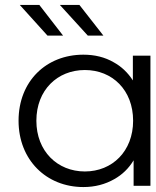

<svg xmlns="http://www.w3.org/2000/svg" viewBox="-20 -751 630 776"><path d="M398 -607 301 -731H222L335 -607ZM235 -607 139 -731H60L172 -607ZM317 5C364 5 405 -6 442 -27C474 -45 500 -70 520 -103V0H588V-526H517V-426C497 -457 471 -482 440 -499C404 -520 363 -530 317 -530C167 -530 55 -423 55 -263C55 -105 167 5 317 5ZM323 -58C212 -58 127 -140 127 -263C127 -387 212 -468 323 -468C434 -468 518 -387 518 -263C518 -140 434 -58 323 -58Z"/></svg>

Font: Montserrat Z
Style: Regular
Weight: 400
Designer: Julieta Ulanovsky
Foundry: Julieta Ulanovsky
Version: Version 8.000